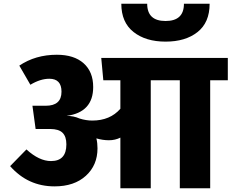

<svg xmlns="http://www.w3.org/2000/svg" viewBox="-20 -1004 1235 1024"><path d="M627 -984H765Q765 -892 863 -892Q961 -892 961 -984H1098Q1098 -884 1033.5 -833Q969 -782 863 -782Q757 -782 692 -833.5Q627 -885 627 -984ZM1195 -695V-576H1101V0H939V-576H784V0H622V-270Q594 -256 561 -256Q528 -256 494 -266Q500 -242 500 -213Q500 -123 438 -66.5Q376 -10 271 -10Q129 -10 34 -118L121 -207Q189 -145 252 -145Q334 -145 334 -234Q334 -276 313.5 -296Q293 -316 248 -316H170L153 -440H224Q308 -440 308 -515Q308 -584 243 -584Q195 -584 142 -552L83 -654Q169 -712 283 -712Q375 -712 426 -666.5Q477 -621 477 -540Q477 -405 335 -386Q373 -386 404 -372Q439 -361 472 -361Q567 -361 622 -424V-576H531L520 -695Z"/></svg>

Font: FiraGO ExtraBold
Style: Regular
Weight: 800
Designer: bBox Type
Foundry: bBox Type GmbH
Version: Version 1.001;PS 001.001;hotconv 1.0.88;makeotf.lib2.5.64775